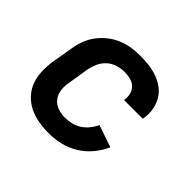

<svg xmlns="http://www.w3.org/2000/svg" viewBox="-130 -690 860 860"><g transform="rotate(45 300.0 -260.0)"><path d="M269 8Q235 8 203 2.5Q171 -3 143.5 -16.5Q116 -30 94.5 -53Q73 -76 62.5 -105Q52 -134 51 -167Q50 -200 55 -233L72 -333Q76 -360 86 -387Q96 -414 113.5 -437.5Q131 -461 154.5 -479.5Q178 -498 205 -509Q232 -520 259.5 -524Q287 -528 314 -528Q343 -528 370.5 -524.5Q398 -521 423.5 -511.5Q449 -502 470 -486Q491 -470 504 -447Q517 -424 521.5 -396.5Q526 -369 521 -341L520 -336H401L402 -338Q405 -358 400 -376Q395 -394 382.5 -406Q370 -418 351.5 -422.5Q333 -427 314 -427Q292 -427 269.5 -420Q247 -413 229.5 -397Q212 -381 202.5 -359.5Q193 -338 189 -317L173 -217Q168 -192 171 -168.5Q174 -145 187.5 -127Q201 -109 223 -101Q245 -93 269 -93Q289 -93 309.5 -97.5Q330 -102 348 -113.5Q366 -125 380 -142Q394 -159 403 -179L508 -143Q493 -109 468 -79Q443 -49 410 -29Q377 -9 340.5 -0.5Q304 8 269 8Z"/></g></svg>

Font: Iosevka Aile
Style: Bold Italic
Weight: 700
Italic angle: -9°
Designer: Belleve Invis
Foundry: Belleve Invis
Version: Version 28.0.1; ttfautohint (v1.8.4)